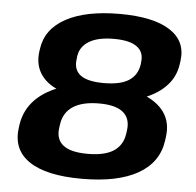

<svg xmlns="http://www.w3.org/2000/svg" viewBox="-52 -763 842 825"><g transform="rotate(5 369.5 -350.0)"><path d="M330 10Q177 10 103 -40Q29 -90 42 -185L44 -200Q54 -263 97.5 -307.5Q141 -352 215 -376Q289 -400 388 -400Q487 -400 554 -376Q621 -352 652.5 -307.5Q684 -263 675 -200L673 -185Q660 -90 572.5 -40Q485 10 330 10ZM346 -99Q420 -99 458.5 -124.5Q497 -150 504 -200L506 -214Q513 -265 481 -292Q449 -319 377 -319Q305 -319 264.5 -292.5Q224 -266 217 -214L215 -200Q208 -150 240.5 -124.5Q273 -99 346 -99ZM379 -332Q283 -332 218 -354Q153 -376 123.5 -417.5Q94 -459 101 -517L103 -531Q115 -617 200.5 -663.5Q286 -710 432 -710Q577 -710 649 -663.5Q721 -617 709 -531L707 -517Q699 -459 657 -417.5Q615 -376 544.5 -354Q474 -332 379 -332ZM389 -408Q460 -408 496.5 -431.5Q533 -455 540 -501L541 -512Q547 -555 515.5 -578Q484 -601 416 -601Q348 -601 309.5 -578Q271 -555 265 -512L264 -501Q257 -455 287.5 -431.5Q318 -408 389 -408Z"/></g></svg>

Font: Pathway Extreme 28pt
Style: Bold Italic
Weight: 700
Italic angle: -8°
Designer: Eduardo Rodriguez Tunni
Foundry: Eduardo Rodriguez Tunni
Version: Version 1.001;gftools[0.9.26]